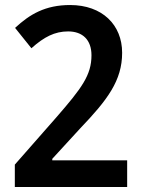

<svg xmlns="http://www.w3.org/2000/svg" viewBox="-20 -744 567 764"><path d="M486 0V-106H188V-112L299 -233C407 -346 466 -423 466 -534C466 -645 387 -724 259 -724C160 -724 98 -687 40 -633L105 -552C155 -597 198 -619 251 -619C309 -619 344 -585 344 -524C344 -445 305 -393 205 -278L39 -89V0Z"/></svg>

Font: Noto Sans Gujarati UI SemiCondensed SemiBold
Style: Regular
Weight: 600
Width: 4
Designer: Jelle Bosma - Monotype Design Team, Universal Thirst
Foundry: Monotype Imaging Inc.
Version: Version 2.106